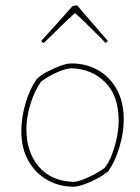

<svg xmlns="http://www.w3.org/2000/svg" viewBox="-20 -694 524 720"><path d="M259 6Q205 7 159.5 -18Q114 -43 87 -90Q60 -137 60 -203Q60 -252 75.5 -306Q91 -360 119 -399Q134 -413 158 -425.5Q182 -438 206.5 -447Q231 -456 245 -456Q300 -457 345 -432.5Q390 -408 417 -360.5Q444 -313 444 -246Q444 -198 428.5 -144.5Q413 -91 387 -53Q371 -39 346.5 -25.5Q322 -12 298 -3.5Q274 5 259 6ZM257 -12Q271 -13 293 -21.5Q315 -30 337 -42Q359 -54 373 -65Q389 -86 400.5 -116.5Q412 -147 418.5 -180Q425 -213 425 -241Q425 -335 374.5 -385.5Q324 -436 247 -438Q223 -436 192 -422Q161 -408 134 -388Q108 -351 93.5 -301.5Q79 -252 79 -210Q79 -123 126 -68.5Q173 -14 257 -12ZM166 -554 144 -533Q137 -535 135 -541Q167 -576 194.5 -606.5Q222 -637 251 -670Q255 -672 259.5 -673Q264 -674 269 -674L364 -564L384 -541Q383 -540 381 -537Q379 -534 376 -533Q366 -544 344.5 -565Q323 -586 300.5 -608.5Q278 -631 261 -645L247 -632Q226 -613 207.5 -594.5Q189 -576 166 -554Z"/></svg>

Font: Labrada Thin
Style: Regular
Weight: 100
Designer: Mercedes Jáuregui
Foundry: Omnibus-Type Team
Version: Version 1.000; ttfautohint (v1.8.4.7-5d5b)